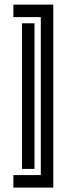

<svg xmlns="http://www.w3.org/2000/svg" viewBox="-20 -746 295 848"><path d="M215.3 -725.6V82.5H39.1V27.3H160.2V-670.4H39.1V-725.6ZM132.3 -643.1V0H77.1V-643.1Z"/></svg>

Font: Isar CAT
Style: Regular
Weight: 400
Designer: Digitized by Peter Wiegel
Foundry: CAT-Fonts, Peter Wiegel
Version: Version 1.000; ttfautohint (v1.3)